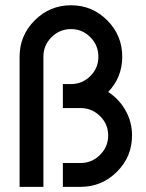

<svg xmlns="http://www.w3.org/2000/svg" viewBox="-20 -727 567 747"><path d="M56.2 0V-506.3Q56.2 -588.9 115 -647.7Q173.8 -706.5 256.3 -706.5Q338.9 -706.5 397.2 -647.9Q455.6 -589.4 455.6 -506.3Q455.6 -426.3 400.9 -369.1Q443.4 -341.8 468.5 -297.1Q493.7 -252.4 493.7 -200.2Q493.7 -117.2 434.8 -58.6Q376 0 293.5 0H224.6V-92.8H293.5Q337.4 -92.8 369.1 -124.3Q400.9 -155.8 400.9 -200.2Q400.9 -244.1 369.1 -275.4Q337.4 -306.6 293.5 -306.6H224.6V-399.9H256.3Q300.3 -399.9 331.5 -431.2Q362.8 -462.4 362.8 -506.3Q362.8 -550.8 331.5 -582.3Q300.3 -613.8 256.3 -613.8Q211.9 -613.8 180.4 -582.3Q148.9 -550.8 148.9 -506.3V0Z"/></svg>

Font: Basically A Sans Serif Medium
Style: Regular
Weight: 500
Designer: Hyung-Suk Kim
Foundry: Mental Design
Version: 1.000